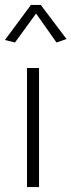

<svg xmlns="http://www.w3.org/2000/svg" viewBox="-40 -762 291 782"><path d="M119 0V-485H70V0ZM107 -707 190 -589 231 -603 126 -742H86L-20 -599L21 -589Z"/></svg>

Font: Catamaran Thin
Style: Regular
Weight: 100
Designer: Pria Ravichandran
Version: Version 2.000